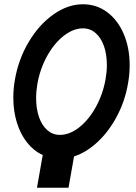

<svg xmlns="http://www.w3.org/2000/svg" viewBox="-20 -745 640 901"><path d="M475.5 -374Q481.5 -408.5 481.5 -440Q481.5 -489.5 467.8 -528.8Q454 -568 428.5 -590Q403 -612 369.5 -612Q324 -612 279 -576.8Q234 -541.5 201 -481.8Q168 -422 155.5 -352Q149.5 -317 149.5 -284.5Q149.5 -234.5 163.2 -195.2Q177 -156 202.2 -134Q227.5 -112 261 -112Q306.5 -112 351.5 -147.2Q396.5 -182.5 429.8 -242.8Q463 -303 475.5 -374ZM369 -725Q433.5 -725 483.2 -687.8Q533 -650.5 560.8 -585.2Q588.5 -520 588.5 -438.5Q588.5 -395.5 580.5 -352Q566.5 -271 529 -200Q491.5 -129 438.8 -79.5Q386 -30 327.5 -11L301.5 136H153.5L180.5 -17.5Q138 -37 107 -76.2Q76 -115.5 59.2 -169.5Q42.5 -223.5 42.5 -287Q42.5 -330.5 50.5 -374Q67.5 -469.5 116 -550.2Q164.5 -631 231.8 -678Q299 -725 369 -725Z"/></svg>

Font: JuliaMono Black
Style: Italic
Weight: 900
Italic angle: -9°
Monospace: yes
Designer: cormullion
Foundry: corm
Version: Version 0.057; ttfautohint (v1.8.4)